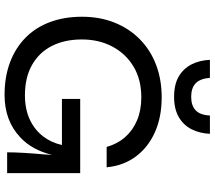

<svg xmlns="http://www.w3.org/2000/svg" viewBox="-68 -838 917 820"><g transform="rotate(90 390.0 -427.5)"><path d="M385 11Q308 11 246.5 -12Q185 -35 141 -78Q97 -121 74 -182.5Q51 -244 51 -319Q51 -396 76 -458.5Q101 -521 147 -566.5Q193 -612 256 -636Q319 -660 395 -660Q480 -660 544.5 -631Q609 -602 648 -549.5Q687 -497 694 -425H607Q594 -471 565 -504Q536 -537 493 -555Q450 -573 395 -573Q320 -573 265 -540.5Q210 -508 179 -450.5Q148 -393 148 -319Q148 -246 175.5 -191.5Q203 -137 256.5 -106.5Q310 -76 386 -76Q445 -76 489.5 -96.5Q534 -117 563 -155Q588 -188 599 -234H402V-312H719V0H630Q630 -32 632.5 -73.5Q635 -115 639 -158Q640 -176 641 -192Q620 -106 566 -56Q495 11 385 11ZM551 -866Q549 -822 531.5 -787.5Q514 -753 479.5 -733Q445 -713 393 -713Q340 -713 306 -733Q272 -753 254.5 -787.5Q237 -822 235 -866H312Q315 -825 335 -805.5Q355 -786 393 -786Q431 -786 451 -805.5Q471 -825 473 -866Z"/></g></svg>

Font: Syne Med Modified
Style: Regular
Weight: 500
Designer: Lucas Descroix
Foundry: Bonjour Monde
Version: Version 2.200